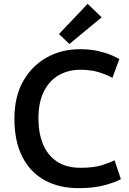

<svg xmlns="http://www.w3.org/2000/svg" viewBox="-20 -965 672 999"><path d="M389 14Q286 14 211 -28Q136 -70 95.5 -150.5Q55 -231 55 -347Q55 -463 101 -543.5Q147 -624 224 -666.5Q301 -709 395 -709Q451 -709 493 -699Q535 -689 562 -677Q589 -665 601 -658L565 -560Q536 -576 495 -589Q454 -602 399 -602Q335 -602 285.5 -573.5Q236 -545 208 -488.5Q180 -432 180 -348Q180 -273 203.5 -215.5Q227 -158 275.5 -125Q324 -92 399 -92Q467 -92 509 -105Q551 -118 576 -131L609 -33Q584 -18 526.5 -2Q469 14 389 14ZM341 -736 287 -788 436 -945 509 -875Z"/></svg>

Font: Ubuntu Sans SemiBold
Style: Regular
Weight: 600
Designer: Dalton Maag Ltd
Foundry: Dalton Maag Ltd
Version: Version 1.006; ttfautohint (v1.8.4.7-5d5b)